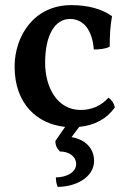

<svg xmlns="http://www.w3.org/2000/svg" viewBox="-20 -487 497 749"><path d="M428 -68C425 -84 415 -98 403 -106C376 -75 338 -58 295 -58C202 -58 156 -148 156 -242C156 -348 193 -413 253 -413C305 -413 340 -371 346 -294C366 -294 392 -296 408 -305C408 -348 410 -385 417 -424C377 -452 324 -467 258 -467C113 -467 37 -347 37 -227C37 -81 126 -3 234 8L196 63C196 80 203 94 214 104C249 104 277 123 277 153C277 186 238 205 198 205C198 216 200 232 205 242C274 242 347 206 347 140C347 93 314 57 259 48L289 8C350 2 397 -24 428 -68Z"/></svg>

Font: Vollkorn Semibold
Style: Regular
Weight: 600
Designer: Friedrich Althausen
Foundry: Friedrich Althausen
Version: Version 4.015;PS 004.015;hotconv 1.0.88;makeotf.lib2.5.64775